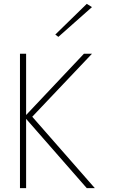

<svg xmlns="http://www.w3.org/2000/svg" viewBox="-20 -980 605 1000"><path d="M459 -943 284 -788 268 -800 432 -960ZM84 -700H116V-381L417 -700H459L148 -372L474 0H432L116 -361V0H84Z"/></svg>

Font: Jost* Thin
Style: Regular
Weight: 200
Version: Version 3.7